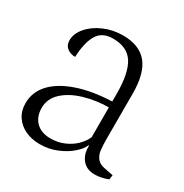

<svg xmlns="http://www.w3.org/2000/svg" viewBox="-112 -515 593 618"><g transform="rotate(30 184.5 -206.0)"><path d="M253.4 -62.5H255.9V-56.2Q255.9 -28.8 272 -10Q288.1 8.8 317.4 8.8Q331.5 8.8 344.7 5.6Q357.9 2.4 366.7 -1.5L369.1 -18.1L336.9 -24.4Q316.9 -27.8 307.6 -39.6Q298.3 -51.3 296.1 -67.4Q293.9 -83.5 293.9 -111.8V-277.8Q293.9 -353 264.4 -388.9Q234.9 -424.8 173.8 -424.8Q136.7 -424.8 104 -410.6Q71.3 -396.5 51.5 -373.3Q31.7 -350.1 31.7 -325.2Q31.7 -307.1 43.9 -297.4Q56.2 -287.6 74.2 -287.6Q76.2 -340.8 93.3 -370.4Q110.4 -399.9 150.9 -399.9Q204.1 -399.9 226.8 -364.3Q249.5 -328.6 249.5 -252V-223.1Q175.3 -220.2 121.3 -201.4Q67.4 -182.6 38.8 -151.4Q10.3 -120.1 10.3 -79.1Q10.3 -50.8 24.2 -30Q38.1 -9.3 62 1.7Q85.9 12.7 115.7 12.7Q149.4 12.7 179.4 0Q209.5 -12.7 229.2 -30.8Q249 -48.8 253.4 -62.5ZM249.5 -90.3Q241.7 -72.3 225.6 -56.4Q209.5 -40.5 186.3 -30.5Q163.1 -20.5 136.2 -20.5Q102.1 -20.5 82.5 -39.8Q63 -59.1 63 -92.3Q63 -126.5 89.6 -150.9Q116.2 -175.3 158.9 -188Q201.7 -200.7 249.5 -201.2Z"/></g></svg>

Font: Neuton ExtraLight
Style: Regular
Weight: 275
Designer: Brian M Zick
Foundry: Brian M Zick
Version: Version 1.560